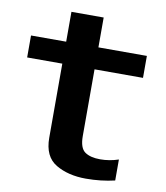

<svg xmlns="http://www.w3.org/2000/svg" viewBox="-83 -798 757 874"><g transform="rotate(10 296.0 -361.0)"><path d="M372.5 7.5Q442.5 7.5 506 -7.5V-104.5Q464.5 -90.5 421.5 -90.5Q376 -90.5 350.8 -108.2Q325.5 -126 325.5 -181V-489.5H549.5V-591H325.5V-729H176.5V-591H14V-489.5H176.5V-147Q176.5 -60 233.8 -26.2Q291 7.5 372.5 7.5Z"/></g></svg>

Font: Anybody SemiExpanded SemiBold
Style: Regular
Weight: 600
Width: 6
Designer: Tyler Finck
Foundry: Etcetera Type Company
Version: Version 1.113;gftools[0.9.25]